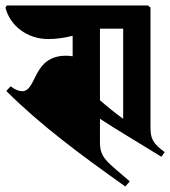

<svg xmlns="http://www.w3.org/2000/svg" viewBox="-20 -674 623 703"><path d="M439 9 455 -10 398 -59C356 -95 346 -115 346 -152V-239C415 -194 479 -157 571 -100L583 -117C538 -150 531 -167 531 -210V-646L522 -654H5L0 -646C16 -582 77 -531 157 -531C182 -531 217 -535 246 -543V-468C239 -469 231 -470 222 -470C98 -470 116 -340 61 -340C50 -340 34 -346 19 -358L3 -341C127 -217 274 -108 439 9ZM346 -307V-569H431V-239C403 -259 371 -285 346 -307Z"/></svg>

Font: Nithya Ranjana DU
Style: Regular
Weight: 400
Designer: Designed by Tathagata Biswas and Noopur Datye with help from Ananda Maharjan, Callijatra
Foundry: Ek Type
Version: Version 1.000;Glyphs 3.2.3 (3260)